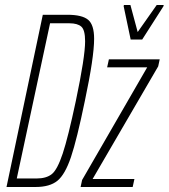

<svg xmlns="http://www.w3.org/2000/svg" viewBox="-20 -747 674 767"><path d="M151 -688H249Q308 -688 332 -668Q356 -648 356 -592Q356 -519 319 -344Q287 -189 263.5 -119.5Q240 -50 209.5 -25Q179 0 122 0H6ZM283 -344Q320 -520 320 -582Q320 -627 305 -640.5Q290 -654 257 -654H180L47 -34H126Q165 -34 187 -51.5Q209 -69 230.5 -133.5Q252 -198 283 -344ZM302 0 308 -28 568 -478H408L415 -510H618L612 -482L350 -32H517L510 0ZM502 -589 474 -722 475 -727H501L530 -619L606 -727H634L633 -722L548 -589Z"/></svg>

Font: Saira Ultra Condensed Thin
Style: Italic
Weight: 100
Width: 1
Italic angle: -12°
Designer: Hector Gatti with collaboration of the Omnibus-Type team
Foundry: Omnibus-Type
Version: Version 1.001; ttfautohint (v1.8)